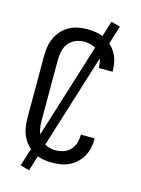

<svg xmlns="http://www.w3.org/2000/svg" viewBox="-132 -890 764 1044"><g transform="rotate(15 250.0 -368.0)"><path d="M247 8Q221 8 194.5 3Q168 -2 145 -15Q122 -28 104 -48Q86 -68 75 -92Q64 -116 60 -142.5Q56 -169 56 -195V-540Q56 -566 60 -592.5Q64 -619 75 -643Q86 -667 104 -687Q122 -707 145 -720Q168 -733 194.5 -738Q221 -743 247 -743Q272 -743 296.5 -739Q321 -735 343.5 -724Q366 -713 384.5 -695.5Q403 -678 415 -656.5Q427 -635 432.5 -610.5Q438 -586 438 -561V-555H360V-559Q360 -582 353 -604Q346 -626 330 -642.5Q314 -659 292 -666Q270 -673 247 -673Q222 -673 198.5 -663Q175 -653 160 -633.5Q145 -614 139.5 -589.5Q134 -565 134 -540V-195Q134 -170 139.5 -145.5Q145 -121 160 -101.5Q175 -82 198.5 -72Q222 -62 247 -62Q270 -62 292 -69Q314 -76 330 -92.5Q346 -109 353 -131Q360 -153 360 -176V-180H438V-174Q438 -149 432.5 -124.5Q427 -100 415 -78.5Q403 -57 384.5 -39.5Q366 -22 343.5 -11Q321 0 296.5 4Q272 8 247 8ZM138 80 87 66 362 -816 413 -802Z"/></g></svg>

Font: Iosevka srxl
Style: Regular
Weight: 400
Monospace: yes
Designer: Belleve Invis
Foundry: Belleve Invis
Version: Version 33.0.1; ttfautohint (v1.8.3)